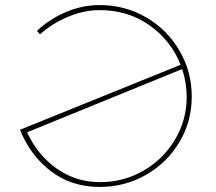

<svg xmlns="http://www.w3.org/2000/svg" viewBox="-20 -731 852 759"><path d="M738 -349Q738 -251 689.5 -169.5Q641 -88 557.5 -40Q474 8 374 8Q263 8 181.5 -54Q100 -116 59 -218L694 -475Q656 -571 571 -631Q486 -691 374 -691Q311 -691 247.5 -664Q184 -637 138 -595L126 -609Q176 -656 241 -683.5Q306 -711 374 -711Q474 -711 557.5 -662.5Q641 -614 689.5 -531Q738 -448 738 -349ZM718 -348Q718 -404 700 -458L87 -208Q129 -117 205 -64Q281 -11 375 -11Q469 -11 547.5 -56.5Q626 -102 672 -179.5Q718 -257 718 -348Z"/></svg>

Font: Josefin Sans Thin
Style: Regular
Weight: 250
Designer: Santiago Orozco
Foundry: Typemade
Version: Version 2.000